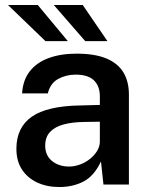

<svg xmlns="http://www.w3.org/2000/svg" viewBox="-20 -743 600 773"><path d="M218.5 10Q169 10 129.8 -8.2Q90.5 -26.5 68.2 -60.8Q46 -95 46 -144Q46 -229.5 107.8 -273Q169.5 -316.5 304.5 -318.5L382 -320.5V-355.5Q382 -396.5 357.8 -419.8Q333.5 -443 282.5 -442.5Q244.5 -442 213.5 -424.8Q182.5 -407.5 172.5 -367H69Q72 -420 99.8 -455.8Q127.5 -491.5 176 -509.2Q224.5 -527 288 -527Q362 -527 408.5 -507.5Q455 -488 477 -451.2Q499 -414.5 499 -362.5V0H396.5L386.5 -93Q359 -34.5 316.2 -12.2Q273.5 10 218.5 10ZM258 -72.5Q280.5 -72.5 302.5 -80.8Q324.5 -89 342.2 -103.2Q360 -117.5 370.8 -135Q381.5 -152.5 382 -171.5V-253L318.5 -252Q271.5 -251.5 236.2 -242Q201 -232.5 181.5 -211.8Q162 -191 162 -156.5Q162 -117 189.5 -94.8Q217 -72.5 258 -72.5ZM163 -577.5 12 -723H132L253 -577.5ZM323 -577.5 196.5 -723H313L412.5 -577.5Z"/></svg>

Font: Public Sans Thin SemiBold
Style: Regular
Weight: 600
Version: Version 2.001